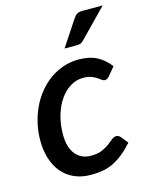

<svg xmlns="http://www.w3.org/2000/svg" viewBox="-112 -800 685 879"><g transform="rotate(-15 230.5 -360.0)"><path d="M412.5 -91Q387 -62.5 363.5 -43.8Q340 -25 316.2 -13.5Q292.5 -2 266.8 2.8Q241 7.5 210.5 7.5Q166 7.5 131.5 -7.8Q97 -23 73.5 -50.8Q50 -78.5 37.5 -117.5Q25 -156.5 25 -204Q25 -245 34 -284.5Q43 -324 59.5 -358.8Q76 -393.5 99.8 -422.8Q123.5 -452 153 -473Q182.5 -494 217 -505.8Q251.5 -517.5 290 -517.5Q341 -517.5 375.8 -499.5Q410.5 -481.5 437 -446.5L403 -405.5Q399 -401.5 394 -398.2Q389 -395 383 -395Q375.5 -395 368.5 -400.5Q361.5 -406 351.5 -412.8Q341.5 -419.5 326.5 -425.2Q311.5 -431 288 -431Q256.5 -431 228.2 -414Q200 -397 178.8 -366.8Q157.5 -336.5 145 -294.5Q132.5 -252.5 132.5 -203Q132.5 -144 158.8 -110.5Q185 -77 233 -77Q264 -77 284.5 -86Q305 -95 319.2 -105.5Q333.5 -116 344 -125Q354.5 -134 366 -134Q376.5 -134 385.5 -124L412.5 -91ZM461 -728 335 -598.5Q326.5 -589.5 319.2 -586Q312 -582.5 300.5 -582.5H241.5L321.5 -703.5Q329.5 -716 338.8 -722Q348 -728 365 -728Z"/></g></svg>

Font: Lato SemiBold
Style: Italic
Weight: 600
Italic angle: -7°
Designer: Lukasz Dziedzic with Adam Twardoch and Botio Nikoltchev
Foundry: tyPoland Lukasz Dziedzic
Version: Version 2.015; 2015-08-06; http://www.latofonts.com/